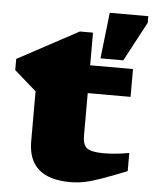

<svg xmlns="http://www.w3.org/2000/svg" viewBox="-55 -814 695 873"><g transform="rotate(5 293.0 -377.0)"><path d="M342.5 -198.5Q342.5 -159 362 -144Q381.5 -129 438 -129Q462.5 -129 491 -131.5Q519.5 -134 554.5 -140.5V-57.5Q482 -28.5 437.2 -12.8Q392.5 3 361.5 9Q330.5 15 298.5 15Q105.5 15 105.5 -154.5V-382.5L5 -470.5V-521.5L282.5 -671H342.5V-522H538V-395H342.5ZM386.5 -557.5 410.5 -767.5H586.5V-737.5L490.5 -557.5Z"/></g></svg>

Font: Newsreader 6pt ExtraBold
Style: Regular
Weight: 800
Designer: Hugues Gentile
Foundry: Production Type
Version: Version 1.003; ttfautohint (v1.8.3)